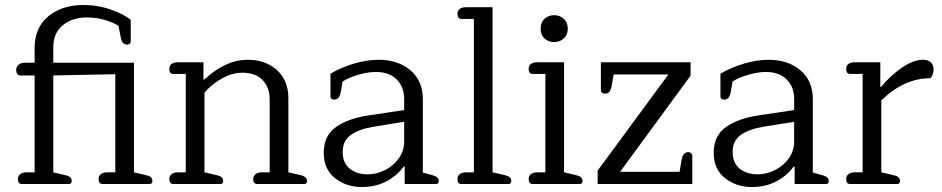

<svg xmlns="http://www.w3.org/2000/svg" viewBox="-20 -739 3782 771"><path d="M52 -20Q52 -33 61.5 -40Q71 -47 87 -47H119V-436H62Q54 -436 49.5 -442Q45 -448 45 -458Q45 -471 54.5 -479Q64 -487 80 -487H119V-545Q119 -629 174.5 -674Q230 -719 315 -719Q373 -719 426.5 -700Q480 -681 505 -659V-573Q505 -560 490 -560Q480 -560 474 -566.5Q468 -573 465 -588L456 -635Q437 -648 402 -658.5Q367 -669 329 -669Q271 -669 232.5 -638Q194 -607 194 -549V-487H518V-47L565 -36Q579 -33 585.5 -27.5Q592 -22 592 -12Q592 0 580 0H392Q376 0 376 -20Q376 -33 385.5 -40Q395 -47 411 -47H443V-441L194 -436V-47L241 -36Q255 -33 261.5 -27.5Q268 -22 268 -12Q268 0 256 0H68Q52 0 52 -20Z M660 -20Q660 -33 669.5 -40Q679 -47 695 -47H726V-442H676Q660 -442 660 -462Q660 -476 669.5 -482.5Q679 -489 695 -489H797V-419H800Q885 -499 975 -499Q1046 -499 1092 -457.5Q1138 -416 1138 -345V-47L1186 -36Q1213 -30 1213 -12Q1213 0 1201 0H1013Q997 0 997 -20Q997 -33 1006.5 -40Q1016 -47 1032 -47H1063V-339Q1063 -388 1034.5 -417.5Q1006 -447 953 -447Q914 -447 874 -425.5Q834 -404 801 -367V-47L849 -36Q863 -33 869.5 -27.5Q876 -22 876 -12Q876 0 864 0H676Q660 0 660 -20Z M1280 -125Q1280 -195 1330 -229.5Q1380 -264 1462 -276L1603 -297V-341Q1603 -390 1573 -420Q1543 -450 1489 -450Q1458 -450 1419.5 -439Q1381 -428 1356 -412L1348 -368Q1343 -339 1322 -339Q1315 -339 1311 -342.5Q1307 -346 1307 -352V-443Q1347 -467 1399.5 -483Q1452 -499 1500 -499Q1578 -499 1628 -457Q1678 -415 1678 -340V-46L1715 -36Q1729 -32 1735.5 -26.5Q1742 -21 1742 -12Q1742 0 1731 0H1605V-70H1601Q1574 -33 1531 -10.5Q1488 12 1433 12Q1370 12 1325 -24Q1280 -60 1280 -125ZM1603 -170V-250L1479 -230Q1420 -220 1388 -196.5Q1356 -173 1356 -129Q1356 -85 1384 -62Q1412 -39 1456 -39Q1493 -39 1527 -56.5Q1561 -74 1582 -104Q1603 -134 1603 -170Z M1817 -20Q1817 -33 1826.5 -40Q1836 -47 1852 -47H1883V-663H1833Q1817 -663 1817 -683Q1817 -697 1826.5 -703.5Q1836 -710 1852 -710H1958V-47L2006 -36Q2020 -33 2026.5 -27.5Q2033 -22 2033 -12Q2033 0 2021 0H1833Q1817 0 1817 -20Z M2151 -624Q2151 -649 2166.5 -663.5Q2182 -678 2205 -678Q2228 -678 2244 -663.5Q2260 -649 2260 -624Q2260 -599 2244 -584.5Q2228 -570 2205 -570Q2182 -570 2166.5 -584.5Q2151 -599 2151 -624ZM2103 -20Q2103 -33 2112.5 -40Q2122 -47 2138 -47H2170V-442H2119Q2103 -442 2103 -462Q2103 -476 2112.5 -482.5Q2122 -489 2138 -489H2245V-47L2292 -36Q2306 -33 2312.5 -27.5Q2319 -22 2319 -12Q2319 0 2307 0H2119Q2103 0 2103 -20Z M2380 -54 2664 -440H2444L2436 -393Q2433 -377 2427 -370Q2421 -363 2409 -363Q2402 -363 2397.5 -367Q2393 -371 2393 -378V-489H2753V-435L2470 -49H2709L2717 -98Q2720 -113 2726.5 -120.5Q2733 -128 2744 -128Q2751 -128 2755.5 -123.5Q2760 -119 2760 -112V0H2380Z M2846 -125Q2846 -195 2896 -229.5Q2946 -264 3028 -276L3169 -297V-341Q3169 -390 3139 -420Q3109 -450 3055 -450Q3024 -450 2985.5 -439Q2947 -428 2922 -412L2914 -368Q2909 -339 2888 -339Q2881 -339 2877 -342.5Q2873 -346 2873 -352V-443Q2913 -467 2965.5 -483Q3018 -499 3066 -499Q3144 -499 3194 -457Q3244 -415 3244 -340V-46L3281 -36Q3295 -32 3301.5 -26.5Q3308 -21 3308 -12Q3308 0 3297 0H3171V-70H3167Q3140 -33 3097 -10.5Q3054 12 2999 12Q2936 12 2891 -24Q2846 -60 2846 -125ZM3169 -170V-250L3045 -230Q2986 -220 2954 -196.5Q2922 -173 2922 -129Q2922 -85 2950 -62Q2978 -39 3022 -39Q3059 -39 3093 -56.5Q3127 -74 3148 -104Q3169 -134 3169 -170Z M3378 -20Q3378 -33 3387.5 -40Q3397 -47 3413 -47H3444V-442H3394Q3378 -442 3378 -462Q3378 -476 3387.5 -482.5Q3397 -489 3413 -489H3515V-390H3518Q3556 -436 3602 -467.5Q3648 -499 3686 -499Q3707 -499 3718 -488.5Q3729 -478 3729 -460Q3729 -450 3725.5 -440.5Q3722 -431 3716 -425Q3611 -425 3519 -336V-47L3567 -36Q3581 -33 3587.5 -27.5Q3594 -22 3594 -12Q3594 0 3582 0H3394Q3378 0 3378 -20Z"/></svg>

Font: Maitree
Style: Regular
Weight: 400
Designer: CadsonDemak Team
Foundry: CadsonDemak
Version: Version 1.000